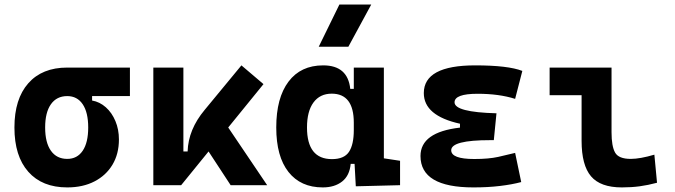

<svg xmlns="http://www.w3.org/2000/svg" viewBox="-20 -815 2970 845"><path d="M275.9 9.8Q165.5 9.8 104.5 -59.1Q43.5 -127.9 43.5 -253.9Q43.5 -379.4 104.5 -448.5Q165.5 -517.6 275.9 -517.6H551.8V-392.1H385.3V-372.6Q418.9 -366.7 445.8 -342.8Q472.7 -318.8 488 -282Q503.4 -245.1 503.4 -201.2Q503.4 -137.7 475.1 -90.3Q446.8 -43 395.8 -16.6Q344.7 9.8 275.9 9.8ZM275.9 -115.7Q319.8 -115.7 344 -151.6Q368.2 -187.5 368.2 -253.9Q368.2 -320.3 344 -356.2Q319.8 -392.1 275.9 -392.1Q229.5 -392.1 204.1 -356.2Q178.7 -320.3 178.7 -253.9Q178.7 -187.5 204.1 -151.6Q229.5 -115.7 275.9 -115.7Z M654.8 0V-517.6H787.1V-148.4H805.7Q808.6 -245.1 880.9 -331.5L1042.5 -527.3L1139.6 -444.8L984.4 -253.9L1155.8 0H995.1L897.9 -148.4L777.3 0Z M1400.4 9.8Q1303.2 9.8 1249.5 -58.3Q1195.8 -126.5 1195.8 -253.9Q1195.8 -384.3 1249.8 -455.8Q1303.7 -527.3 1402.3 -527.3Q1510.7 -527.3 1521.5 -423.8H1537.1V-517.6H1669.4V-118.2L1740.7 -107.4V0L1545.9 4.9L1540.5 -93.8H1523.4Q1518.6 -42 1485.6 -16.1Q1452.6 9.8 1400.4 9.8ZM1537.1 -242.7V-274.9Q1537.1 -402.8 1439.9 -402.8Q1388.2 -402.8 1359.6 -364Q1331.1 -325.2 1331.1 -253.9Q1331.1 -114.7 1440.9 -114.7Q1494.6 -114.7 1515.9 -146.7Q1537.1 -178.7 1537.1 -242.7ZM1382.8 -609.4 1473.6 -794.9H1613.8L1513.2 -609.4Z M2063.5 9.8Q1830.6 9.8 1830.6 -128.4Q1830.6 -233.4 2004.4 -253.4V-270.5Q1845.2 -305.7 1845.2 -405.3Q1845.2 -527.3 2071.3 -527.3Q2215.8 -527.3 2278.8 -502.9L2247.1 -379.9Q2176.3 -402.3 2082 -402.3Q1980.5 -402.3 1980.5 -364.7Q1980.5 -321.3 2165 -316.4L2153.3 -198.2H2137.7Q1965.8 -198.2 1965.8 -153.8Q1965.8 -115.2 2067.4 -115.2Q2130.9 -115.2 2172.6 -124.5Q2214.4 -133.8 2247.1 -142.1L2273.9 -13.7Q2233.4 -2.9 2180.4 3.4Q2127.4 9.8 2063.5 9.8Z M2716.8 9.8Q2622.6 9.8 2581.1 -39.1Q2539.6 -87.9 2539.6 -195.3V-396H2398.9V-517.6H2671.4V-232.9Q2671.4 -171.4 2687 -143.6Q2702.6 -115.7 2755.9 -115.7Q2796.9 -115.7 2859.9 -134.3L2871.6 -10.7Q2831.5 0 2795.2 4.9Q2758.8 9.8 2716.8 9.8Z"/></svg>

Font: Cascadia Code NF
Style: Bold
Weight: 700
Monospace: yes
Designer: Aaron Bell
Foundry: Saja Typeworks
Version: Version 2404.023; ttfautohint (v1.8.4)